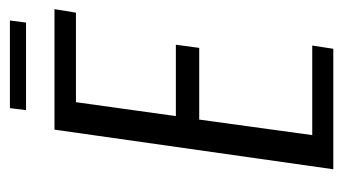

<svg xmlns="http://www.w3.org/2000/svg" viewBox="-180 -546 726 407"><g transform="rotate(-90 183.5 -343.0)"><path d="M27.7 0 111.7 -591H367.1L359.7 -545.5H169.9L140.4 -333.7H291.7L285 -284.2H133L100.1 -44.6H289.9L283.1 0ZM153 -651.3 157.3 -685.5H343L338.7 -651.3Z"/></g></svg>

Font: Alumni Sans SC Thin
Style: Italic
Weight: 100
Italic angle: -8°
Designer: Robert E. Leuschke
Foundry: Robert E. Leuschke
Version: Version 1.016